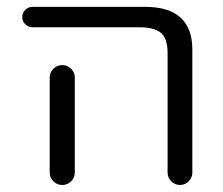

<svg xmlns="http://www.w3.org/2000/svg" viewBox="-20 -562 650 560"><path d="M198.2 -335.9V-95.7V-58.6Q198.2 -43.9 187.5 -33.2Q176.8 -22.5 161.6 -22.5Q146.5 -22.5 135.7 -33.2Q125 -43.9 125 -58.6V-95.7V-335.9Q125 -350.6 135.7 -361.3Q146.5 -372.1 161.6 -372.1Q176.8 -372.1 187.5 -361.3Q198.2 -350.6 198.2 -335.9ZM74.2 -482.4Q62.5 -482.4 53.7 -491.2Q44.9 -500 44.9 -512.2Q44.9 -524.4 53.7 -533.2Q62.5 -542 74.2 -542H403.3Q541 -542 541 -417V-58.6Q541 -43.9 530.3 -33.2Q519.5 -22.5 504.9 -22.5Q490.2 -22.5 479.5 -33.2Q468.8 -43.9 468.8 -58.6V-407.2Q468.8 -448.2 450.2 -465.3Q431.6 -482.4 387.7 -482.4Z"/></svg>

Font: Gen Jyuu Gothic Normal
Style: Regular
Weight: 300
Designer: [Source Han Sans]
Ryoko NISHIZUKA  (kana & ideographs); Paul D. Hunt (Latin, Greek & Cyrillic); Wenlong ZHANG  (bopomofo
Version: Version 1.002.20150607